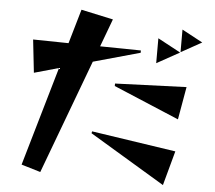

<svg xmlns="http://www.w3.org/2000/svg" viewBox="-58 -884 1115 998"><g transform="rotate(5 500.0 -384.5)"><path d="M87 9 237 -508 109 -472 90 -644 275 -641 327 -820 494 -784 440 -639 653 -636V-624L409 -556L187 39ZM437 -195 877 -129 828 51 435 -185ZM534 -453 906 -467 876 -296 534 -440ZM738 -707 857 -643 738 -577ZM859 -763 967 -705 859 -645Z"/></g></svg>

Font: Tiejili SC
Style: Regular
Weight: 400
Designer: Buernia
Foundry: Ershou Xiaoxi Press
Version: Version 1.100